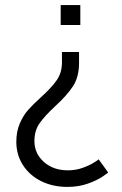

<svg xmlns="http://www.w3.org/2000/svg" viewBox="-20 -523 479 753"><path d="M295 -425H218V-503H295ZM290 -276Q290 -221 266 -184.5Q242 -148 196 -106Q156 -69 135.5 -40Q115 -11 115 30Q115 79 152 112Q189 145 246 145Q277 145 303.5 135.5Q330 126 348.5 114.5Q367 103 367 102L404 153Q404 155 381.5 170Q359 185 323.5 197.5Q288 210 244 210Q187 210 141.5 187.5Q96 165 70 124.5Q44 84 44 33Q44 -7 57.5 -38.5Q71 -70 90 -91.5Q109 -113 141 -142Q182 -179 202.5 -208.5Q223 -238 223 -279V-319H290Z"/></svg>

Font: Museo Sans Light
Style: Regular
Weight: 300
Designer: Jos Buivenga
Foundry: Jos Buivenga & Rosetta Type Foundry (extension, remastering)
Version: Version 3.600;PS 1.000;hotconv 1.0.88;makeotf.lib2.5.647800;